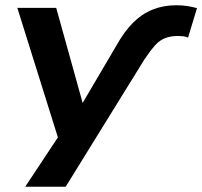

<svg xmlns="http://www.w3.org/2000/svg" viewBox="-20 -531 770 731"><path d="M424 -359Q453 -411 486.5 -444.5Q520 -478 561 -494.5Q602 -511 651 -511Q674 -511 693 -508Q712 -505 730 -500L696 -388Q686 -392 676.5 -393Q667 -394 657 -394Q630 -394 609 -386Q588 -378 570.5 -358.5Q553 -339 530 -305L230 180H76L217 -33L212 29L46 -501H194L295 -138H294Z"/></svg>

Font: Nunito Sans 7pt SemiExpanded
Style: Bold Italic
Weight: 700
Width: 6
Italic angle: -9°
Designer: Vernon Adams
Foundry: Vernon Adams
Version: Version 3.101;gftools[0.9.27]